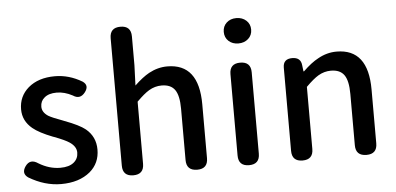

<svg xmlns="http://www.w3.org/2000/svg" viewBox="-53 -905 2118 1026"><g transform="rotate(-5 1006.0 -392.0)"><path d="M236 13Q148 13 63 -38Q29 -62 55 -99Q82 -137 124 -108Q180 -74 239 -74Q287 -74 312 -95Q336 -115 336 -147.5Q336 -180 300 -204Q278 -219 220 -241Q216 -242 214 -243Q142 -271 108 -299Q57 -341 57 -403Q57 -473 109 -518Q163 -564 252 -564Q328 -564 398 -522Q431 -499 404 -464Q376 -428 339 -453Q296 -476 254 -476Q211 -476 188 -456Q166 -438 166 -408Q166 -378 198 -357Q218 -345 273 -325Q280 -322 283 -321Q361 -292 393 -266Q445 -223 445 -154Q445 -81 392 -36Q333 13 236 13Z M624 0Q567 0 567 -57V-398V-740Q567 -797 624 -797Q681 -797 681 -740V-586L677 -477Q720 -518 756 -538Q804 -564 855 -564Q1024 -564 1024 -346V-57Q1024 0 967 0Q909 0 909 -57V-332Q909 -403 887 -434Q865 -465 816 -465Q780 -465 748 -446Q721 -430 681 -390V-57Q681 0 624 0Z M1245 0Q1188 0 1188 -57V-493Q1188 -550 1245 -550Q1302 -550 1302 -493V-275V-57Q1302 0 1245 0ZM1245 -653Q1213 -653 1192.5 -672Q1172 -691 1172 -721Q1172 -751 1192.5 -770Q1213 -789 1245 -789Q1277 -789 1298 -770Q1319 -751 1319 -721Q1319 -691 1298 -672Q1277 -653 1245 -653Z M1532 0Q1475 0 1475 -57V-275V-503Q1475 -550 1524 -550Q1570 -550 1574 -507L1578 -474H1581Q1625 -517 1663 -537Q1711 -564 1763 -564Q1932 -564 1932 -346V-57Q1932 0 1875 0Q1817 0 1817 -57V-332Q1817 -403 1795 -434Q1773 -465 1724 -465Q1688 -465 1656 -446Q1629 -430 1589 -390V-57Q1589 0 1532 0Z"/></g></svg>

Font: GenSenRounded JP M
Style: Regular
Weight: 500
Version: Version 1.501;PS 1;hotconv 16.6.51;makeotf.lib2.5.65220